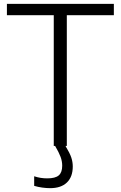

<svg xmlns="http://www.w3.org/2000/svg" viewBox="-20 -760 629 1000"><path d="M260 -681H16V-740H573V-681H328V0H321Q344 38 351.5 61Q359 84 359 107Q359 161 328.5 190.5Q298 220 241 220Q222 220 200 217Q178 214 158 208V158Q190 169 226 169Q268 169 286 153.5Q304 138 304 103Q304 80 295.5 57Q287 34 267 0H260Z"/></svg>

Font: EncodeSans
Style: Light
Weight: 300
Designer: Pablo Impallari, Andres Torresi
Foundry: Pablo Impallari, Andres Torresi
Version: Version 1.000; ttfautohint (v1.4.1)